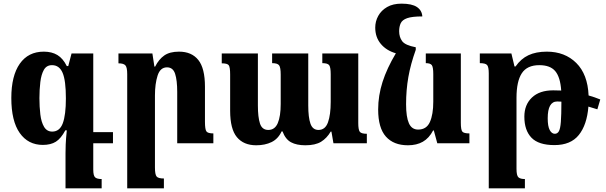

<svg xmlns="http://www.w3.org/2000/svg" viewBox="-20 -785 3319 1052"><path d="M372 -492H491V-61H599V0H491V144Q491 178 501.5 187Q512 196 537 196V247H339V55Q339 33 340 6Q341 -21 346 -71H338Q314 -26 286 -8.5Q258 9 215 9Q134 9 88 -56.5Q42 -122 42 -248Q42 -370 88.5 -436Q135 -502 220 -502Q264 -502 294.5 -483.5Q325 -465 346 -423H354ZM266 -64Q307 -64 324 -109.5Q341 -155 341 -246Q341 -344 323 -386Q305 -428 265 -428Q235 -428 220.5 -402.5Q206 -377 201 -335.5Q196 -294 196 -247Q196 -200 201 -158Q206 -116 221.5 -90Q237 -64 266 -64Z M1149 -54V0H951V-281Q951 -345 939.5 -380.5Q928 -416 895 -416Q858 -416 843.5 -371Q829 -326 829 -262V133Q829 171 838 182Q847 193 878 193V247H677V-379Q677 -416 667 -427Q657 -438 629 -438V-492H815L826 -420H830Q850 -460 880 -481Q910 -502 961 -502Q1030 -502 1066.5 -456.5Q1103 -411 1103 -310V-118Q1103 -76 1111 -65Q1119 -54 1149 -54Z M1746 -492H1943V-111Q1943 -75 1951 -63.5Q1959 -52 1990 -52V0H1807L1796 -64H1792Q1771 -28 1739.5 -8.5Q1708 11 1653 11Q1605 11 1574.5 -5.5Q1544 -22 1528 -65H1523Q1504 -24 1468 -6.5Q1432 11 1384 11Q1315 11 1278 -33.5Q1241 -78 1241 -178V-377Q1241 -418 1233 -428Q1225 -438 1195 -438V-492H1393V-207Q1393 -143 1404.5 -108Q1416 -73 1450 -73Q1486 -73 1502 -110.5Q1518 -148 1518 -215V-376Q1518 -416 1509 -427.5Q1500 -439 1471 -439V-492H1669V-207Q1669 -142 1681 -107.5Q1693 -73 1725 -73Q1762 -73 1777 -114.5Q1792 -156 1792 -227V-378Q1792 -417 1783.5 -428Q1775 -439 1746 -439Z M2215 11Q2137 11 2094.5 -36.5Q2052 -84 2052 -185Q2052 -261 2076 -336Q2100 -411 2149 -493Q2097 -508 2066.5 -544.5Q2036 -581 2036 -634Q2036 -668 2052.5 -698Q2069 -728 2101 -746.5Q2133 -765 2180 -765Q2237 -765 2264.5 -746.5Q2292 -728 2294 -695Q2238 -695 2211 -685.5Q2184 -676 2175.5 -657.5Q2167 -639 2167 -614Q2167 -582 2183.5 -559.5Q2200 -537 2258 -526V-512Q2230 -434 2217.5 -363Q2205 -292 2205 -214Q2205 -144 2220.5 -109.5Q2236 -75 2271 -75Q2317 -75 2335.5 -116.5Q2354 -158 2354 -228V-379Q2354 -417 2346 -428Q2338 -439 2313 -439V-492H2505V-112Q2505 -73 2513.5 -63.5Q2522 -54 2552 -54V0H2376L2357 -70H2353Q2331 -28 2297 -8.5Q2263 11 2215 11Z M2658 247V-383Q2658 -418 2649 -428.5Q2640 -439 2609 -439V-492H2782L2799 -421H2805Q2834 -463 2875.5 -482.5Q2917 -502 2976 -502Q3075 -502 3137.5 -440Q3200 -378 3205 -262Q3237 -253 3269 -240L3253 -186Q3229 -194 3204 -201Q3196 -101 3151.5 -45.5Q3107 10 3018 10Q2931 10 2892 -30.5Q2853 -71 2853 -146Q2853 -211 2894.5 -250.5Q2936 -290 3011 -290Q3033 -290 3055 -289Q3050 -362 3022.5 -395Q2995 -428 2935 -428Q2868 -428 2839 -383.5Q2810 -339 2810 -249V140Q2810 177 2820.5 186.5Q2831 196 2856 196V247ZM2981 -137Q2981 -93 2992 -72.5Q3003 -52 3020 -52Q3034 -52 3042 -65.5Q3050 -79 3053 -117Q3056 -155 3056 -228Q3044 -229 3033 -229Q2981 -229 2981 -137Z"/></svg>

Font: Noto Serif Armenian Condensed ExtraBold
Style: Regular
Weight: 800
Width: 3
Designer: Monotype Design Team
Foundry: Monotype Imaging Inc.
Version: Version 2.008; ttfautohint (v1.8.4.7-5d5b)